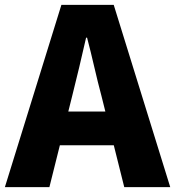

<svg xmlns="http://www.w3.org/2000/svg" viewBox="-28 -765 716 785"><path d="M-8 0 223 -745H437L668 0H480L387 -372Q372 -428 357.5 -491Q343 -554 328 -611H324Q311 -553 296 -490.5Q281 -428 267 -372L174 0ZM149 -171V-309H509V-171Z"/></svg>

Font: Noto Sans TC Thin Black
Style: Regular
Weight: 900
Version: Version 2.004-H2;hotconv 1.0.118;makeotfexe 2.5.65603